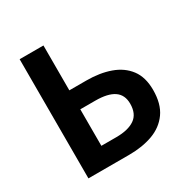

<svg xmlns="http://www.w3.org/2000/svg" viewBox="-167 -887 1010 1034"><g transform="rotate(-30 337.5 -370.5)"><path d="M91 0V-741H239V-462H345Q428 -462 492.5 -439Q557 -416 594 -367Q631 -318 631 -239Q631 -152 593.5 -99.5Q556 -47 491.5 -23.5Q427 0 344 0ZM239 -117H332Q406 -117 446.5 -145Q487 -173 487 -236Q487 -291 448.5 -317.5Q410 -344 332 -344H239Z"/></g></svg>

Font: Farlight84_Sys_V01
Style: Bold
Weight: 700
Designer: Monotype Design Team, Nadine Chahine and Nizar Qandah
Foundry: Monotype Imaging Inc.
Version: Version 2.004;October 31, 2024;FontCreator 14.0.0.2814 64-bi